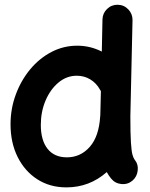

<svg xmlns="http://www.w3.org/2000/svg" viewBox="-20 -750 644 827"><path d="M312.5 -553.2Q368.7 -553.2 418.5 -527.8L421.4 -666Q421.9 -692.9 441.2 -711.4Q460.4 -730 487.3 -729.5Q514.2 -729 532.7 -709.5Q551.3 -689.9 550.8 -663.1L541.5 -249Q541.5 -174.3 543.9 -136.5Q546.4 -98.6 550.5 -84Q554.7 -69.3 559.1 -63.5Q576.2 -43 573.2 -15.9Q570.3 11.2 550.3 28.3Q529.8 45.4 502.7 42.7Q475.6 40 458.5 19Q447.8 5.9 439.9 -8.8Q365.2 57.1 266.1 57.1Q194.8 57.1 140.6 22.2Q86.4 -12.7 55.9 -74Q25.4 -135.3 25.4 -214.4Q25.4 -281.7 47.9 -342.5Q70.3 -403.3 109.6 -450.9Q148.9 -498.5 201.2 -525.9Q253.4 -553.2 312.5 -553.2ZM155.8 -211.9Q155.8 -146 184.8 -109.1Q213.9 -72.3 268.1 -72.3Q326.7 -72.3 366.5 -117.2Q406.2 -162.1 411.6 -249Q411.6 -252 412.1 -254.9L414.6 -357.4Q412.1 -360.8 410.2 -364.7Q395 -392.1 368.9 -408Q342.8 -423.8 310.5 -423.8Q267.1 -423.8 231.9 -394.5Q196.8 -365.2 176.3 -317.1Q155.8 -269 155.8 -211.9Z"/></svg>

Font: Mikhak Bold
Style: Regular
Weight: 700
Designer: Amin Abedi
Version: Version 3.3